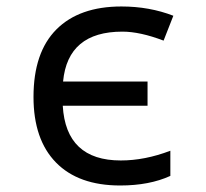

<svg xmlns="http://www.w3.org/2000/svg" viewBox="-20 -566 640 596"><path d="M518.1 -517.1 487.8 -439.9Q414.6 -467.8 359.9 -467.8Q190.4 -467.8 175.8 -313H438V-237.8H174.8Q184.6 -67.9 355 -67.9Q429.7 -67.9 508.8 -98.1V-20Q443.8 9.8 353 9.8Q223.6 9.8 153.8 -61.5Q84 -132.8 84 -265.1Q84 -403.3 155 -474.6Q226.1 -545.9 356.9 -545.9Q443.8 -545.9 518.1 -517.1Z"/></svg>

Font: Droid Sans Mono
Style: Regular
Weight: 400
Monospace: yes
Foundry: Ascender Corporation
Version: Version 1.00 build 112